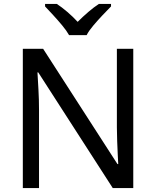

<svg xmlns="http://www.w3.org/2000/svg" viewBox="-20 -964 800 984"><path d="M663 0H558L176 -593H172Q174 -558 177 -506Q180 -454 180 -399V0H97V-714H201L582 -123H586Q585 -139 583.5 -171Q582 -203 580.5 -241Q579 -279 579 -311V-714H663ZM334 -784Q321 -807 299 -833.5Q277 -860 253 -886Q229 -912 211 -931V-944H271Q297 -927 325 -903Q353 -879 378 -852Q405 -879 433 -903Q461 -927 487 -944H549V-931Q530 -912 505.5 -886Q481 -860 458.5 -833.5Q436 -807 424 -784Z"/></svg>

Font: Noto Sans Hanunoo
Style: Regular
Weight: 400
Designer: Monotype Design Team
Foundry: Monotype Imaging Inc.
Version: Version 2.003; ttfautohint (v1.8.4.7-5d5b)